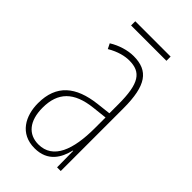

<svg xmlns="http://www.w3.org/2000/svg" viewBox="-205 -703 776 776"><g transform="rotate(45 183.0 -315.5)"><path d="M284 -641H82V-617H284ZM177 -537C143 -537 104 -525 72 -505L83 -483C120 -505 153 -512 177 -512C244 -512 271 -475 271 -355V-304L210 -297C100 -284 38 -234 38 -129C38 -57 73 10 157 10C233 10 261 -43 273 -93H275L276 0H297V-358C297 -489 261 -537 177 -537ZM209 -274 272 -281V-220C272 -97 241 -12 157 -12C99 -12 64 -54 64 -129C64 -217 110 -263 209 -274Z"/></g></svg>

Font: Noto Sans Devanagari ExtraCondensed Thin
Style: Regular
Weight: 100
Width: 2
Designer: Jelle Bosma - Monotype Design Team
Foundry: Monotype Imaging Inc.
Version: Version 2.004